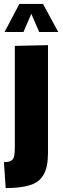

<svg xmlns="http://www.w3.org/2000/svg" viewBox="-20 -754 320 979"><path d="M9 205 0 72.7Q24.2 72.7 36.2 65.9Q48.2 59.2 51.8 43.5Q55.5 27.8 55.5 1.2V-520L224.7 -523.8V26.2Q224.7 96.2 203.1 135.4Q181.5 174.7 133.7 189.8Q86 205 9 205ZM3.3 -591 78.8 -734H199.3L277 -591H179.8L139.7 -683.7L99.7 -591Z"/></svg>

Font: Murecho Thin
Style: Regular
Weight: 100
Designer: Neil Summerour
Foundry: Positype
Version: Version 1.010